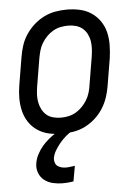

<svg xmlns="http://www.w3.org/2000/svg" viewBox="-53 -570 607 835"><g transform="rotate(-5 250.0 -152.5)"><path d="M203 8Q174 8 146.5 2Q119 -4 96.5 -19Q74 -34 59 -56.5Q44 -79 37.5 -106Q31 -133 31 -161.5Q31 -190 36 -219L56 -339Q60 -364 68 -389Q76 -414 91 -436.5Q106 -459 126 -477Q146 -495 170 -507Q194 -519 219.5 -523.5Q245 -528 270 -528Q299 -528 326.5 -522Q354 -516 376.5 -501Q399 -486 414.5 -463.5Q430 -441 436.5 -414Q443 -387 442.5 -358.5Q442 -330 438 -301L418 -181Q414 -156 405.5 -131Q397 -106 382.5 -83.5Q368 -61 348 -43Q328 -25 304 -13Q280 -1 254 3.5Q228 8 203 8ZM204 -62Q221 -62 237.5 -65.5Q254 -69 269.5 -78Q285 -87 297.5 -100Q310 -113 319 -128Q328 -143 333 -159.5Q338 -176 340 -192L360 -312Q363 -330 364 -347.5Q365 -365 362.5 -381.5Q360 -398 352.5 -413Q345 -428 332.5 -438.5Q320 -449 303.5 -453.5Q287 -458 270 -458Q253 -458 236 -454.5Q219 -451 203.5 -442Q188 -433 175.5 -420Q163 -407 154 -392Q145 -377 140.5 -360.5Q136 -344 133 -328L113 -208Q110 -190 109 -172.5Q108 -155 111 -138.5Q114 -122 121.5 -107Q129 -92 141 -81.5Q153 -71 170 -66.5Q187 -62 204 -62ZM187 223Q165 223 144 218Q123 213 107 200.5Q91 188 83.5 168Q76 148 80 126Q83 107 92.5 88.5Q102 70 115.5 54Q129 38 145.5 24.5Q162 11 180 0L194 -8H248L247 0Q231 9 217 21.5Q203 34 191.5 48Q180 62 170.5 78Q161 94 158 111Q157 121 160 130.5Q163 140 170.5 145.5Q178 151 187.5 153.5Q197 156 208 156Q217 156 226 154.5Q235 153 246 152L234 219Q222 221 210.5 222Q199 223 187 223Z"/></g></svg>

Font: Iosevka Curly
Style: Italic
Weight: 400
Italic angle: -9°
Monospace: yes
Designer: Belleve Invis
Foundry: Belleve Invis
Version: Version 22.1.2; ttfautohint (v1.8.4)